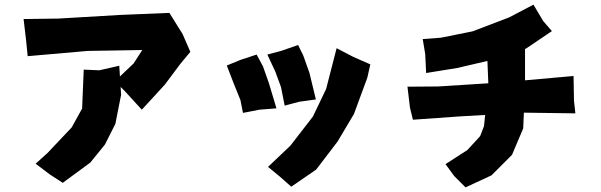

<svg xmlns="http://www.w3.org/2000/svg" viewBox="-20 -772 2576 823"><path d="M338.9 -473.6 332 -306.6 287.1 -225.6 183.6 -116.2 132.8 -70.3 193.4 -24.4 249 11.7 367.2 -75.2 429.7 -152.3 474.6 -241.2 499 -365.2 497.1 -399.4 514.6 -381.8 587.9 -301.8 686.5 -409.2 752.9 -498 795.9 -549.8 762.7 -626 706.1 -716.8 495.1 -708 229.5 -692.4 81.1 -690.4 91.8 -599.6 98.6 -531.2 355.5 -553.7 589.8 -557.6 552.7 -500 494.1 -444.3 491.2 -490.2 405.3 -470.7Z M952.1 -491.2 983.4 -410.2 1010.7 -342.8 1021.5 -288.1 1091.8 -301.8 1165 -307.6 1132.8 -415 1107.4 -487.3 1080.1 -538.1 1011.7 -515.6ZM1126 -538.1 1160.2 -464.8 1184.6 -398.4 1200.2 -319.3 1262.7 -335.9 1334 -345.7 1306.6 -459 1280.3 -533.2 1257.8 -579.1 1184.6 -553.7ZM1422.9 -565.4 1377.9 -390.6 1321.3 -272.5 1224.6 -147.5 1128.9 -56.6 1177.7 -16.6 1228.5 28.3 1335 -44.9 1426.8 -165 1497.1 -283.2 1554.7 -439.5 1567.4 -496.1 1494.1 -528.3Z M1726.6 -400.4 1737.3 -310.5 1750 -258.8 1956.1 -273.4 2059.6 -279.3 2054.7 -231.4 2038.1 -188.5 1983.4 -128.9 1889.6 -68.4 1926.8 -17.6 1975.6 31.2 2086.9 -20.5 2174.8 -108.4 2222.7 -221.7 2225.6 -289.1 2446.3 -286.1 2440.4 -339.8 2438.5 -446.3 2230.5 -427.7V-562.5L2234.4 -563.5L2345.7 -638.7L2308.6 -681.6L2266.6 -752L2162.1 -697.3L2005.9 -637.7L1870.1 -610.4L1792 -604.5L1802.7 -540L1806.6 -459L1939.5 -480.5L2069.3 -510.7L2073.2 -415L1858.4 -401.4Z"/></svg>

Font: MaokenAssortedSans-TC
Style: Regular
Weight: 500
Version: Version 0.83